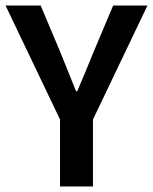

<svg xmlns="http://www.w3.org/2000/svg" viewBox="-25 -674 553 694"><path d="M192 0H311V-242L508 -654H384L314 -488C295 -440 275 -394 254 -344H250C230 -394 211 -440 192 -488L122 -654H-5L192 -242Z"/></svg>

Font: Source Sans Pro Semibold
Style: Regular
Weight: 600
Designer: Paul D. Hunt
Foundry: Adobe Systems Incorporated
Version: Version 3.006;hotconv 1.0.111;makeotfexe 2.5.65597